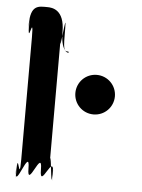

<svg xmlns="http://www.w3.org/2000/svg" viewBox="-56 -904 656 890"><g transform="rotate(5 272.5 -459.0)"><path d="M384 -567C435 -567 476 -526 476 -475C476 -424 435 -383 384 -383C333 -383 292 -424 292 -475C292 -526 333 -567 384 -567ZM128 -860C88 -860 49 -866 49 -770C49 -666 51 -876 51 -772C51 -658 69 -837 69 -715V-145C69 -23 51 -202 51 -88C51 16 49 -194 49 -90C49 6 106 -214 106 -108C106 -4 164 -212 164 -108C164 -3 221 -204 221 -90C221 14 219 -192 219 -88C219 8 202 -231 202 -145V-715C202 -629 219 -868 219 -772C219 -668 221 -663 243 -663C255 -653 208 -647 208 -752C208 -856 150 -860 128 -860Z"/></g></svg>

Font: Hussar Przerywany
Style: Regular
Weight: 400
Foundry: Cannot Into Space Fonts
Version: Version 0.982